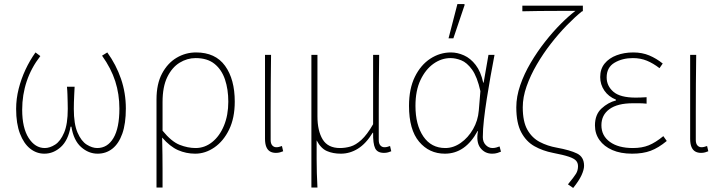

<svg xmlns="http://www.w3.org/2000/svg" viewBox="-20 -750 3576 952"><path d="M200 12Q161 12 129.5 -13Q98 -38 79 -87.5Q60 -137 60 -210Q60 -260 72.5 -309.5Q85 -359 106.5 -405Q128 -451 156 -490L180 -472Q135 -414 112.5 -347Q90 -280 90 -206Q90 -116 122 -66Q154 -16 202 -16Q227 -16 253.5 -33Q280 -50 298 -92.5Q316 -135 316 -210Q316 -225 315.5 -242.5Q315 -260 314.5 -280Q314 -300 312 -320H350Q349 -300 348 -280Q347 -260 346.5 -242.5Q346 -225 346 -210Q346 -135 364.5 -92.5Q383 -50 410 -33Q437 -16 462 -16Q513 -16 542.5 -65.5Q572 -115 572 -212Q572 -283 551.5 -347Q531 -411 486 -474L512 -490Q556 -429 580 -359Q604 -289 604 -212Q604 -137 586.5 -87.5Q569 -38 537.5 -13Q506 12 464 12Q419 12 382 -21Q345 -54 334 -122H330Q318 -54 281.5 -21Q245 12 200 12Z M756 180V-257Q756 -334 783.5 -385.5Q811 -437 855.5 -463.5Q900 -490 952 -490Q1048 -490 1096 -423.5Q1144 -357 1144 -246Q1144 -165 1116 -107.5Q1088 -50 1043 -19Q998 12 948 12Q903 12 863 -5.5Q823 -23 784 -68Q785 -20 785.5 18Q786 56 786 94Q786 132 786 180ZM950 -16Q995 -16 1032 -45.5Q1069 -75 1090.5 -127Q1112 -179 1112 -246Q1112 -307 1095.5 -356Q1079 -405 1043.5 -433.5Q1008 -462 950 -462Q908 -462 870.5 -439Q833 -416 809.5 -368Q786 -320 786 -244V-102Q830 -48 870.5 -32Q911 -16 950 -16Z M1348 8Q1331 8 1319 1Q1307 -6 1300.5 -21.5Q1294 -37 1294 -62V-478H1324Q1323 -406 1322.5 -336Q1322 -266 1322 -196.5Q1322 -127 1322 -56Q1322 -38 1330 -29Q1338 -20 1350 -20Q1357 -20 1363 -21.5Q1369 -23 1378 -26L1384 0Q1377 3 1368 5.5Q1359 8 1348 8Z M1524 180V-478H1554V-174Q1554 -101 1580 -58.5Q1606 -16 1666 -16Q1692 -16 1718 -23.5Q1744 -31 1772 -56.5Q1800 -82 1830 -134V-478H1860Q1859 -406 1858.5 -336Q1858 -266 1858 -196.5Q1858 -127 1858 -56Q1858 -38 1866 -29Q1874 -20 1886 -20Q1894 -20 1899.5 -21.5Q1905 -23 1914 -26L1920 0Q1913 3 1904 5.5Q1895 8 1884 8Q1851 8 1840 -15Q1829 -38 1830 -92H1828Q1795 -38 1755 -13Q1715 12 1670 12Q1631 12 1601 -1Q1571 -14 1550 -54Q1550 3 1550 39.5Q1550 76 1551 107.5Q1552 139 1554 180Z M2186 12Q2108 12 2058 -47.5Q2008 -107 2008 -225Q2008 -310 2037 -369Q2066 -428 2113.5 -459Q2161 -490 2216 -490Q2248 -490 2280.5 -475.5Q2313 -461 2338.5 -428Q2364 -395 2376 -340H2378L2402 -478H2432Q2422 -426 2412 -370Q2402 -314 2393.5 -259.5Q2385 -205 2379.5 -156.5Q2374 -108 2374 -70Q2374 -46 2388.5 -31Q2403 -16 2422 -16Q2431 -16 2440.5 -18.5Q2450 -21 2457 -24L2464 2Q2457 5 2446 8.5Q2435 12 2420 12Q2384 12 2362 -16.5Q2340 -45 2350 -100H2348Q2287 12 2186 12ZM2188 -16Q2228 -16 2264.5 -41.5Q2301 -67 2325.5 -109.5Q2350 -152 2354 -202L2362 -298Q2346 -370 2320.5 -405Q2295 -440 2267 -451Q2239 -462 2214 -462Q2169 -462 2129.5 -434Q2090 -406 2065 -353.5Q2040 -301 2040 -225Q2040 -131 2079 -73.5Q2118 -16 2188 -16ZM2204 -560 2248 -730H2282L2284 -726L2228 -560Z M2822 182 2796 164Q2826 128 2836 111.5Q2846 95 2846 74Q2846 58 2836.5 47Q2827 36 2800.5 27Q2774 18 2722 8Q2671 -2 2630 -25Q2589 -48 2564.5 -94Q2540 -140 2540 -218Q2540 -271 2559.5 -327.5Q2579 -384 2611.5 -439Q2644 -494 2683 -543.5Q2722 -593 2761 -632Q2800 -671 2833 -696Q2800 -696 2751 -696Q2702 -696 2653 -695.5Q2604 -695 2570 -694V-722H2870V-694H2866Q2831 -666 2790.5 -624.5Q2750 -583 2711.5 -533.5Q2673 -484 2641.5 -430Q2610 -376 2591 -322Q2572 -268 2572 -218Q2572 -147 2595 -106.5Q2618 -66 2656.5 -46Q2695 -26 2740 -18Q2806 -6 2841 11Q2876 28 2876 72Q2876 91 2863.5 118.5Q2851 146 2822 182Z M3114 12Q3057 12 3016 -6Q2975 -24 2952.5 -55.5Q2930 -87 2930 -128Q2930 -182 2962.5 -212Q2995 -242 3034 -252V-256Q2997 -271 2976.5 -301Q2956 -331 2956 -368Q2956 -408 2978 -435Q3000 -462 3037.5 -476Q3075 -490 3120 -490Q3164 -490 3199.5 -475Q3235 -460 3266 -435L3250 -412Q3219 -436 3187.5 -449Q3156 -462 3118 -462Q3066 -462 3027 -439Q2988 -416 2988 -366Q2988 -324 3021.5 -295Q3055 -266 3132 -266Q3146 -266 3156.5 -266.5Q3167 -267 3186 -268V-236Q3165 -238 3150 -238Q3135 -238 3118 -238Q3042 -238 3002 -209Q2962 -180 2962 -129Q2962 -77 3004 -46.5Q3046 -16 3118 -16Q3163 -16 3196.5 -29.5Q3230 -43 3269 -75L3286 -51Q3245 -17 3206.5 -2.5Q3168 12 3114 12Z M3456 8Q3439 8 3427 1Q3415 -6 3408.5 -21.5Q3402 -37 3402 -62V-478H3432Q3431 -406 3430.5 -336Q3430 -266 3430 -196.5Q3430 -127 3430 -56Q3430 -38 3438 -29Q3446 -20 3458 -20Q3465 -20 3471 -21.5Q3477 -23 3486 -26L3492 0Q3485 3 3476 5.5Q3467 8 3456 8Z"/></svg>

Font: SourceSans3VF
Style: Regular
Weight: 200
Designer: Paul D. Hunt
Foundry: Adobe
Version: Version 3.052;hotconv 1.1.0;makeotfexe 2.6.0